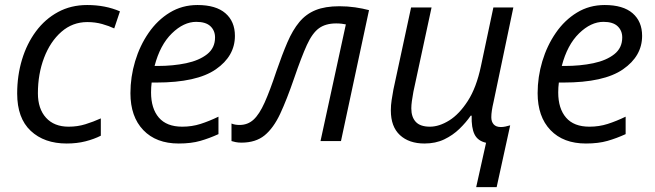

<svg xmlns="http://www.w3.org/2000/svg" viewBox="-20 -565 2622 769"><path d="M247.1 9.8Q157.2 9.8 103 -41Q48.8 -91.8 48.8 -190.4Q48.8 -262.2 68.1 -326.2Q87.4 -390.1 124 -439.5Q160.6 -488.8 212.4 -516.8Q264.2 -544.9 329.1 -544.9Q401.9 -544.9 460.4 -519.5L437.5 -451.2Q417 -460.9 389.2 -468.8Q361.3 -476.6 329.6 -476.6Q270.5 -476.6 225.8 -437.5Q181.2 -398.4 156.5 -333.5Q131.8 -268.6 131.8 -191.4Q131.8 -129.4 164.3 -93.5Q196.8 -57.6 254.9 -57.6Q290.5 -57.6 322 -67.4Q353.5 -77.1 383.8 -90.8V-21.5Q356.9 -7.8 322.5 1Q288.1 9.8 247.1 9.8Z M695.8 9.8Q605.5 9.8 554 -43.9Q502.4 -97.7 502.4 -191.9Q502.4 -256.8 521.2 -319.6Q540 -382.3 575.2 -433.3Q610.4 -484.4 659.9 -514.6Q709.5 -544.9 771 -544.9Q844.7 -544.9 882.8 -512Q920.9 -479 920.9 -421.4Q920.9 -340.3 844.5 -287.4Q768.1 -234.4 606 -234.4H587.4Q585 -214.8 585 -194.8Q585 -130.4 616.2 -94Q647.5 -57.6 710 -57.6Q748.5 -57.6 783 -68.6Q817.4 -79.6 855 -97.7V-27.8Q818.8 -11.2 782.2 -0.7Q745.6 9.8 695.8 9.8ZM599.1 -300.8H610.8Q673.3 -300.8 725.6 -311.8Q777.8 -322.8 809.6 -347.9Q841.3 -373 841.3 -415Q841.3 -442.4 822.8 -460Q804.2 -477.5 766.1 -477.5Q715.8 -477.5 668.5 -431.4Q621.1 -385.3 599.1 -300.8Z M946.8 6.3Q934.6 6.3 923.8 4.2Q913.1 2 907.2 0V-70.3Q920.4 -64.5 939.5 -64.5Q972.2 -64.5 995.4 -85.7Q1018.6 -106.9 1039.8 -154.1Q1061 -201.2 1086.9 -279.3Q1109.9 -346.2 1131.1 -395.5Q1152.3 -444.8 1179 -476.8Q1205.6 -508.8 1243.9 -524.4Q1282.2 -540 1339.4 -540Q1372.1 -540 1402.3 -535.6Q1432.6 -531.2 1458 -524.4L1345.7 0H1263.7L1365.2 -467.3Q1358.4 -468.8 1348.4 -470Q1338.4 -471.2 1326.7 -471.2Q1284.2 -471.2 1257.6 -451.9Q1231 -432.6 1209.2 -385Q1187.5 -337.4 1158.2 -252Q1128.9 -166.5 1102.1 -109.1Q1075.2 -51.8 1039.6 -22.7Q1003.9 6.3 946.8 6.3Z M1887.2 184.6 1926.8 6.8Q1893.6 -0.5 1880.6 -26.9Q1867.7 -53.2 1869.1 -101.6H1865.2Q1846.7 -74.7 1820.3 -49.1Q1793.9 -23.4 1759.3 -6.8Q1724.6 9.8 1680.2 9.8Q1618.2 9.8 1581.8 -23.9Q1545.4 -57.6 1545.4 -122.6Q1545.4 -144 1548.6 -164.3Q1551.8 -184.6 1555.7 -206.5L1626.5 -535.2H1708.5L1635.7 -197.3Q1631.8 -176.3 1629.6 -159.9Q1627.4 -143.6 1627.4 -130.9Q1627.4 -96.2 1645.3 -76.9Q1663.1 -57.6 1702.1 -57.6Q1738.8 -57.6 1779.1 -82.5Q1819.3 -107.4 1853.8 -160.9Q1888.2 -214.4 1906.2 -299.8L1956.1 -535.2H2036.1L1957 -157.7Q1952.1 -136.7 1950 -122.3Q1947.8 -107.9 1947.8 -95.2Q1947.8 -77.6 1957.3 -66.9Q1966.8 -56.2 1986.3 -56.2Q1994.6 -56.2 2003.9 -58.1Q2013.2 -60.1 2023.4 -63L1969.2 184.6Z M2326.7 9.8Q2236.3 9.8 2184.8 -43.9Q2133.3 -97.7 2133.3 -191.9Q2133.3 -256.8 2152.1 -319.6Q2170.9 -382.3 2206.1 -433.3Q2241.2 -484.4 2290.8 -514.6Q2340.3 -544.9 2401.9 -544.9Q2475.6 -544.9 2513.7 -512Q2551.8 -479 2551.8 -421.4Q2551.8 -340.3 2475.3 -287.4Q2398.9 -234.4 2236.8 -234.4H2218.3Q2215.8 -214.8 2215.8 -194.8Q2215.8 -130.4 2247.1 -94Q2278.3 -57.6 2340.8 -57.6Q2379.4 -57.6 2413.8 -68.6Q2448.2 -79.6 2485.8 -97.7V-27.8Q2449.7 -11.2 2413.1 -0.7Q2376.5 9.8 2326.7 9.8ZM2230 -300.8H2241.7Q2304.2 -300.8 2356.4 -311.8Q2408.7 -322.8 2440.4 -347.9Q2472.2 -373 2472.2 -415Q2472.2 -442.4 2453.6 -460Q2435.1 -477.5 2397 -477.5Q2346.7 -477.5 2299.3 -431.4Q2252 -385.3 2230 -300.8Z"/></svg>

Font: Open Sans
Style: Italic
Weight: 400
Italic angle: -12°
Designer: Monotype Design Team
Foundry: Monotype Imaging Inc.
Version: Version 3.000; ttfautohint (v1.8.4)